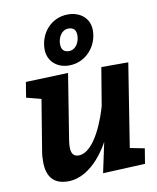

<svg xmlns="http://www.w3.org/2000/svg" viewBox="-92 -908 811 989"><g transform="rotate(-10 313.5 -413.5)"><path d="M368 0 589 -10 602 -89 526 -104 595 -540H454L421 -342C409 -297 349 -112 260 -112C231 -112 222 -133 222 -162C222 -173 223 -184 225 -197L280 -540L58 -532L45 -452L122 -432L79 -170C75 -149 74 -129 74 -111C74 -39 104 10 184 10C315 10 397 -149 402 -159ZM182 -681C182 -618 230 -577 293 -577C381 -577 444 -652 444 -734C444 -800 393 -837 331 -837C243 -837 182 -764 182 -681ZM321 -765C349 -765 361 -750 361 -722C361 -687 340 -650 305 -650C278 -650 265 -665 265 -693C265 -728 286 -765 321 -765Z"/></g></svg>

Font: Bitter
Style: Bold Italic
Weight: 700
Designer: Sol Matas
Foundry: Sol Matas
Version: Version 1.002